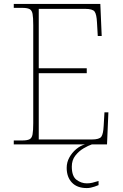

<svg xmlns="http://www.w3.org/2000/svg" viewBox="-20 -734 625 976"><path d="M50 0V-20H93Q118 -20 130 -26Q142 -32 145.5 -51Q149 -70 149 -108V-606Q149 -645 145.5 -663.5Q142 -682 130 -688Q118 -694 93 -694H50V-714H490L497 -551H477L473 -620Q471 -661 461 -675Q451 -689 412 -689H177V-387H421V-362H177V-25H446Q485 -25 495 -39Q505 -53 507 -94L511 -163H531L524 0ZM421 222Q372 222 345.5 194Q319 166 319 119Q319 91 332.5 66.5Q346 42 367.5 24Q389 6 412 0H447Q429 6 405 20Q381 34 363 57Q345 80 345 113Q345 162 369 180Q393 198 421 198Q437 198 449 195Q461 192 481 186V207Q471 211 461 214.5Q451 218 441 220Q431 222 421 222Z"/></svg>

Font: Noto Serif Kannada Thin
Style: Regular
Weight: 250
Version: Version 2.003